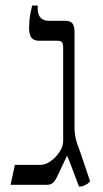

<svg xmlns="http://www.w3.org/2000/svg" viewBox="-20 -667 371 693"><path d="M265 6Q257 -15 249.5 -35Q242 -55 235.5 -72.5Q229 -90 222 -105L186 -29Q179 -14 171 -7Q163 0 149 0H18L34 -72H126Q144 -72 162.5 -85Q181 -98 194.5 -118Q208 -138 208 -157V-494Q208 -508 204 -514Q200 -520 188 -520H120Q102 -520 93.5 -531Q85 -542 85 -567Q85 -579 86 -591Q87 -603 89.5 -617Q92 -631 96 -647H116V-636Q116 -615 126 -603.5Q136 -592 155 -592H215Q234 -592 241.5 -582.5Q249 -573 249 -551V-206Q249 -189 251.5 -175.5Q254 -162 258.5 -148.5Q263 -135 270 -117L305 -13Q301 -6 289.5 0Q278 6 272 6Z"/></svg>

Font: Noto Serif Hebrew Light
Style: Regular
Weight: 300
Version: Version 2.003